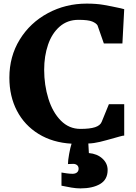

<svg xmlns="http://www.w3.org/2000/svg" viewBox="-20 -785 755 1065"><path d="M650 -739Q652 -738 669 -734L659 -544H556L521 -644Q514 -656 492 -665.5Q470 -675 415 -675Q354 -675 311 -637.5Q268 -600 246.5 -537Q225 -474 225 -398Q225 -313 248.5 -237.5Q272 -162 317.5 -116Q363 -70 426 -70Q479 -70 507.5 -79.5Q536 -89 544 -109L584 -207H669V-33Q662 -33 642.5 -27.5Q623 -22 616 -20Q567 -6 534 2Q501 10 470 11Q470 19 473 64Q519 68 548 94.5Q577 121 577 158Q577 211 535.5 235.5Q494 260 426 260Q403 260 376 255.5Q349 251 321 245V172Q332 174 350 176.5Q368 179 382 179Q398 179 407 171.5Q416 164 416 151Q416 138 407.5 131Q399 124 386 124L357 125Q357 105 363.5 69Q370 33 377 12Q272 6 194 -42Q116 -90 74 -170.5Q32 -251 32 -354Q32 -472 89.5 -565.5Q147 -659 245.5 -712Q344 -765 461 -765Q514 -765 554.5 -758Q595 -751 650 -739Z"/></svg>

Font: Martel Heavy
Style: Regular
Weight: 900
Designer: Dan Reynolds
Foundry: Dan Reynolds
Version: Version 1.001; ttfautohint (v1.1) -l 5 -r 5 -G 72 -x 0 -D la